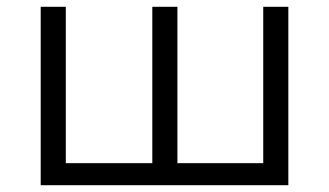

<svg xmlns="http://www.w3.org/2000/svg" viewBox="-20 -546 970 566"><path d="M174 -526H100V0H830V-526H756V-65H503V-526H429V-65H174Z"/></svg>

Font: Montserrat-Alt1
Style: Regular
Weight: 400
Designer: Differentunic
Foundry: Differentunic
Version: Version 7.222